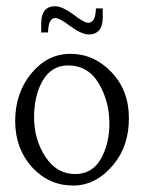

<svg xmlns="http://www.w3.org/2000/svg" viewBox="-20 -569 454 605"><path d="M27.8 -187Q27.8 -275.9 78.6 -337.6Q129.4 -399.4 202.1 -399.4Q275.9 -399.4 331.1 -341.8Q386.2 -284.2 386.2 -196.8Q386.2 -109.4 338.4 -51.3Q283.2 15.6 211.4 15.6Q134.8 16.1 81.5 -41.7Q28.3 -99.6 27.8 -187ZM194.8 -362.8Q143.1 -362.8 115.2 -315.9Q87.4 -269 87.4 -199.2Q87.4 -129.9 122.8 -75.4Q158.2 -21 216.3 -20.5Q270.5 -20.5 297.6 -68.1Q324.7 -115.7 324.7 -180.2Q324.7 -249 291.5 -305.7Q258.3 -362.3 194.8 -362.8ZM109.9 -466.8V-495.6Q109.9 -549.3 153.8 -549.3Q176.3 -549.3 212.4 -522.5Q245.1 -497.1 258.8 -497.1Q281.2 -498 282.2 -542.5H303.7V-514.2Q303.7 -460.4 259.3 -460.4Q237.8 -460.4 201.2 -486.8Q168 -512.2 154.8 -512.2Q132.3 -512.2 131.3 -466.8Z"/></svg>

Font: Lancelot
Style: Regular
Weight: 400
Designer: Marion Kadi
Foundry: Marion Kadi, Anton Koovit
Version: 1.004